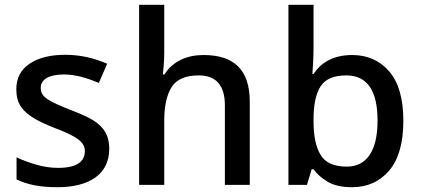

<svg xmlns="http://www.w3.org/2000/svg" viewBox="-20 -780 1774 810"><path d="M440.9 -151.9C440.9 -242.7 383.3 -275.9 283.2 -314C182.6 -354 151.9 -370.1 151.9 -409.2C151.9 -444.8 186 -465.8 250 -465.8C300.8 -465.8 350.1 -449.7 397 -430.2L432.1 -511.2C377.4 -534.7 320.8 -548.8 254.9 -548.8C192.9 -548.8 143.1 -536.6 105.5 -511.7C67.9 -486.8 48.8 -450.7 48.8 -403.8C48.8 -374 55.2 -349.6 67.9 -330.6C93.3 -292.5 141.1 -268.1 210 -240.2C245.6 -227.1 272.5 -214.8 290.5 -204.6C327.1 -183.6 337.9 -166 337.9 -142.1C337.9 -99.1 305.2 -71.8 225.1 -71.8C195.3 -71.8 164.6 -76.2 132.8 -85.4C101.1 -94.7 73.2 -105 49.8 -116.2V-22.9C95.2 -1.5 146 9.8 222.2 9.8C359.4 9.8 440.9 -46.9 440.9 -151.9Z M672.9 -759.8H566.9V0H672.9V-271C672.9 -332 683.1 -379.4 704.1 -412.6C724.6 -445.3 762.7 -461.9 817.9 -461.9C891.6 -461.9 928.7 -419.9 928.7 -335.9V0H1033.7V-351.1C1033.7 -488.3 964.8 -547.9 837.9 -547.9C770 -547.9 708.5 -522 673.8 -465.8H667C669.4 -487.3 672.9 -522 672.9 -557.1Z M1302.7 -759.8H1196.8V0H1274.9L1294.9 -65.9H1302.7C1317.4 -45.4 1337.4 -27.8 1363.3 -12.7C1389.2 2.4 1422.9 9.8 1464.8 9.8C1529.8 9.8 1582 -13.7 1622.1 -60.5C1661.6 -107.4 1681.6 -177.2 1681.6 -270C1681.6 -362.3 1662.1 -431.6 1622.6 -478C1583 -524.4 1530.8 -547.9 1465.8 -547.9C1383.3 -547.9 1332 -513.2 1302.7 -467.8H1297.9C1299.3 -489.3 1302.7 -532.7 1302.7 -577.1ZM1440.9 -461.9C1528.8 -461.9 1572.8 -398.4 1572.8 -271C1572.8 -145.5 1528.3 -77.1 1442.9 -77.1C1388.7 -77.1 1352.1 -93.8 1332.5 -126.5C1312.5 -159.2 1302.7 -207 1302.7 -269V-276.9C1302.7 -339.8 1313 -386.2 1333 -416.5C1353 -446.8 1388.7 -461.9 1440.9 -461.9Z"/></svg>

Font: Noto Reveo Sans
Style: Regular
Weight: 500
Designer: Monotype Design Team
Foundry: Monotype Imaging Inc.
Version: Version 2.007